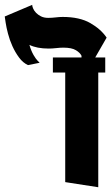

<svg xmlns="http://www.w3.org/2000/svg" viewBox="-224 -785 468 806"><path d="M223.6 -627 175.8 -543.9H217.8V-480.5H188.5V1L49.8 -20.5V-480.5H-2V-543.9H118.2V-550.8Q112.3 -563.5 94.7 -574.2Q77.1 -585 42 -585Q28.3 -585 11.2 -583Q-5.9 -581.1 -19.5 -581.1Q-69.3 -581.1 -100.6 -596.7Q-92.8 -570.3 -83 -553.7Q-73.2 -537.1 -65.4 -529.3L-57.6 -521.5L-106.4 -511.7Q-127.9 -521.5 -144 -543.5Q-160.2 -565.4 -171.9 -591.3Q-183.6 -617.2 -190.4 -643.6Q-197.3 -669.9 -200.2 -689.5L-204.1 -715.8L-88.9 -764.6Q-88.9 -758.8 -85 -749.5Q-81.1 -740.2 -72.8 -731.4Q-64.5 -722.7 -51.8 -716.3Q-39.1 -710 -21.5 -710Q-6.8 -710 9.3 -711.9Q25.4 -713.9 39.1 -713.9Q110.4 -713.9 155.3 -688Q200.2 -662.1 223.6 -627Z"/></svg>

Font: Shorif Bongobondhu ANSI V2
Style: Regular
Weight: 400
Designer: Shorif Uddin Shishir, Shorif art & Design, e-mail : shorifart@gmail.com, facebook : Shorif2001
Foundry: Lipighor Font Foundry
Version: Designed By Shorif Uddin Shishir | Build By Niladri Shekhar 